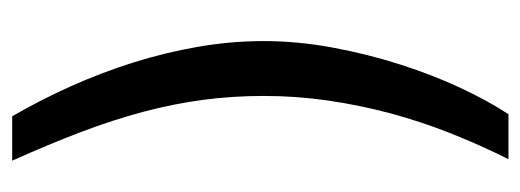

<svg xmlns="http://www.w3.org/2000/svg" viewBox="-296 -452 875 323"><g transform="rotate(-90 141.5 -290.5)"><path d="M107.4 -707.5Q134.3 -661.1 157.5 -609.6Q180.7 -558.1 197.8 -503.9Q214.8 -449.7 224.4 -394.3Q233.9 -338.9 233.9 -284.7Q233.9 -227.1 222.9 -168Q211.9 -108.9 194.3 -54.2Q176.8 0.5 154.8 47.4Q132.8 94.2 110.8 127.4H35.2Q58.6 80.6 78.4 31Q98.1 -18.6 112.1 -70.3Q126 -122.1 133.8 -175.8Q141.6 -229.5 141.6 -284.2Q141.6 -336.9 135 -386.5Q128.4 -436 115 -486.6Q101.6 -537.1 81.1 -591.3Q60.5 -645.5 32.7 -707.5Z"/></g></svg>

Font: Shanti
Style: Regular
Weight: 400
Designer: vernon adams
Foundry: vernon adams
Version: Version 1.000